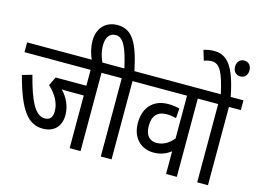

<svg xmlns="http://www.w3.org/2000/svg" viewBox="-114 -1103 1757 1310"><g transform="rotate(15 764.0 -448.0)"><path d="M544 -553H628V-622H0V-553H467V-441H250L220 -379C269 -335 304 -278 304 -217C304 -173 286 -152 249 -152C183 -152 137 -242 92 -418L23 -398C85 -164 150 -81 255 -81C332 -81 381 -129 381 -210C381 -274 352 -332 311 -374C324 -373 339 -372 358 -372H467V0H544Z M459 -615H534C518 -653 505 -689 505 -737C505 -792 528 -827 572 -827C627 -827 656 -760 687 -622H615V-553H687V0H763V-553H847V-622H758C718 -813 671 -896 567 -896C479 -896 428 -834 428 -749C428 -704 439 -660 459 -615Z M1309 -553V-622H835V-553H1148V-251C1119 -216 1081 -188 1029 -188C985 -188 949 -215 949 -288C949 -360 984 -395 1048 -395C1072 -395 1094 -391 1115 -386L1120 -456C1102 -460 1068 -465 1040 -465C939 -465 872 -401 872 -287C872 -186 933 -119 1027 -119C1081 -119 1118 -138 1148 -160V0H1224V-553Z M1444 -553H1528V-622H1438C1398 -826 1344 -896 1249 -896C1222 -896 1200 -892 1175 -884L1197 -813C1214 -820 1230 -824 1252 -824C1304 -824 1335 -776 1368 -622H1296V-553H1368V0H1444ZM1413 -830C1413 -797 1433 -774 1464 -774C1496 -774 1515 -797 1515 -830C1515 -862 1496 -886 1464 -886C1433 -886 1413 -862 1413 -830Z"/></g></svg>

Font: Noto Sans Devanagari UI Condensed
Style: Regular
Weight: 400
Width: 3
Designer: Jelle Bosma - Monotype Design Team
Foundry: Monotype Imaging Inc.
Version: Version 2.004